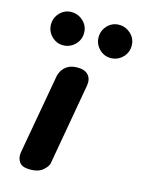

<svg xmlns="http://www.w3.org/2000/svg" viewBox="-113 -802 639 867"><g transform="rotate(15 207.0 -368.0)"><path d="M114 0Q77.5 0 64.2 -18.5Q51 -37 54.5 -62.5L122 -440.5Q123.5 -449 131.2 -463.2Q139 -477.5 156.5 -489Q174 -500.5 204 -500.5Q238 -500.5 254.2 -482Q270.5 -463.5 265 -432L198 -52.5Q195.5 -37 174.5 -18.5Q153.5 0 114 0ZM335 -580.5Q304.5 -580.5 281.8 -603.2Q259 -626 259 -658Q259 -689.5 281 -712.5Q303 -735.5 335 -735.5Q366 -735.5 389.8 -713.5Q413.5 -691.5 413.5 -658Q413.5 -626 390.5 -603.2Q367.5 -580.5 335 -580.5ZM112.5 -580.5Q82 -580.5 59.2 -603.2Q36.5 -626 36.5 -658Q36.5 -689.5 58.5 -712.5Q80.5 -735.5 112.5 -735.5Q143.5 -735.5 167.2 -713.5Q191 -691.5 191 -658Q191 -626 167.8 -603.2Q144.5 -580.5 112.5 -580.5Z"/></g></svg>

Font: Edu AU VIC WA NT Pre
Style: Bold
Weight: 700
Designer: Tina and Corey Anderson, Eben Sorkin, Mirko Velimirovic
Foundry: Google for Education
Version: Version 1.001